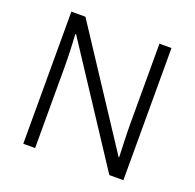

<svg xmlns="http://www.w3.org/2000/svg" viewBox="-125 -844 990 975"><g transform="rotate(20 369.5 -357.0)"><path d="M640 0V-714H575V-278C575 -219 579 -140 580 -102H577L175 -714H99V0H163V-433C163 -500 160 -563 157 -614H161L564 0Z"/></g></svg>

Font: Noto Kufi Arabic Light
Style: Regular
Weight: 300
Designer: Monotype Design Team, David Williams, Khaled Hosny
Foundry: Google LLC
Version: Version 2.109